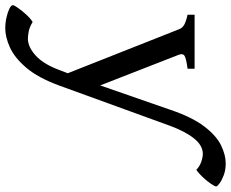

<svg xmlns="http://www.w3.org/2000/svg" viewBox="-118 -516 853 708"><g transform="rotate(90 308.0 -162.5)"><path d="M208 -428.2Q170.4 -423.3 160.4 -417Q150.4 -410.6 156.7 -395L269.5 -106L358.9 -363.3Q386.2 -444.3 420.2 -489Q454.1 -533.7 489.7 -551.3Q525.4 -568.8 557.1 -568.8Q581.1 -568.8 600.1 -561.8Q619.1 -554.7 630.6 -546.1Q642.1 -537.6 642.1 -533.7Q642.1 -528.8 632.1 -514.2Q622.1 -499.5 607.7 -484.1Q593.3 -468.8 580.6 -460.4Q568.4 -472.7 551.5 -478.5Q534.7 -484.4 522 -484.4Q491.2 -484.4 465.3 -452.4Q439.5 -420.4 418.5 -363.8L269.5 46.4Q240.7 124 203.9 167Q167 210 128.9 227.1Q90.8 244.1 59.1 244.1Q39.1 244.1 19.5 239.7Q0 235.4 -13.2 229Q-26.4 222.7 -26.4 215.8Q-26.4 211.4 -16.1 196.8Q-5.9 182.1 8.5 166.5Q22.9 150.9 35.6 143.1Q54.7 154.8 70.8 157.7Q86.9 160.6 97.2 160.6Q127.4 160.6 158.9 132.3Q190.4 104 212.4 45.4L224.6 13.7L63 -395Q58.6 -408.7 45.7 -415.8Q32.7 -422.9 8.8 -428.2V-454.1H208Z"/></g></svg>

Font: Gentium Book Plus
Style: Regular
Weight: 400
Designer: Victor Gaultney, Annie Olsen, Iska Routamaa, Becca Hirsbrunner
Foundry: SIL International
Version: Version 6.101